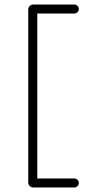

<svg xmlns="http://www.w3.org/2000/svg" viewBox="-20 -754 440 850"><path d="M309 36Q317 36 323 42Q329 48 329 56Q329 64 323 70Q317 76 309 76H129Q118 76 111.5 69.5Q105 63 105 52V-710Q105 -721 111.5 -727.5Q118 -734 129 -734H309Q317 -734 323 -728Q329 -722 329 -714Q329 -706 323 -700Q317 -694 309 -694H145V36Z"/></svg>

Font: Tsukimi Rounded Light
Style: Regular
Weight: 300
Designer: Takashi Funayama
Foundry: Takashi Funayama
Version: Version 1.032; ttfautohint (v1.8.3)